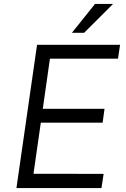

<svg xmlns="http://www.w3.org/2000/svg" viewBox="-20 -949 634 969"><path d="M63 0 167 -723H586L575.5 -653H232L196 -400H507.5L498 -330H186L149 -72L503 -71.5L492 0ZM459.5 -929H550.5L404.5 -783.5H343Z"/></svg>

Font: Public Sans Light
Style: Italic
Weight: 300
Italic angle: -8°
Designer: The Public Sans project authors (U.S. Web Design System). Libre Franklin designed by Pablo Impallari and Rodrigo Fuenzal
Version: Version 1.007; ttfautohint (v1.8.1) -l 8 -r 50 -G 200 -x 14 